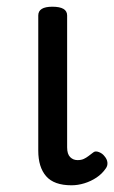

<svg xmlns="http://www.w3.org/2000/svg" viewBox="-20 -535 340 572"><path d="M193 17Q141 17 117.5 -10Q94 -37 94 -86V-489Q94 -502 104.5 -508.5Q115 -515 136 -515Q158 -515 169 -508.5Q180 -502 180 -489V-96Q180 -76 189 -67Q198 -58 211 -58Q222 -58 229.5 -61.5Q237 -65 243.5 -70Q250 -75 258 -81Q264 -86 274.5 -82Q285 -78 291 -70Q299 -61 300 -51Q301 -41 295 -33Q284 -17 267.5 -6Q251 5 231.5 11Q212 17 193 17Z"/></svg>

Font: Playwrite ES Deco
Style: Regular
Weight: 400
Designer: Veronika Burian, José Scaglione
Foundry: TypeTogether
Version: Version 1.002